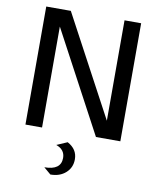

<svg xmlns="http://www.w3.org/2000/svg" viewBox="-98 -744 884 1070"><g transform="rotate(10 344.5 -209.0)"><path d="M325 56Q381 86 381 143Q381 190 347.5 220Q314 250 261 250L221 216Q315 216 315 147Q315 100 265 82ZM76 0V-668H215L519 -100V-668H613V0H475L170 -571V0Z"/></g></svg>

Font: Atkinson Hyperlegible Pro
Style: Regular
Weight: 400
Designer: Elliott Scott, Megan Eiswerth, Linus Boman, Theodore Petrosky, Jacob Perez
Foundry: Braille Institute
Version: Version 1.5.1